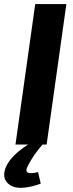

<svg xmlns="http://www.w3.org/2000/svg" viewBox="-47 -710 359 943"><path d="M182 0H162Q119 48 90 104Q76 130 89.5 137.5Q103 145 140 135L153 192Q109 208 73.5 211.5Q38 215 17 206.5Q-4 198 -15.5 182.5Q-27 167 -26.5 146.5Q-26 126 -15 104Q11 51 91 0H29L126 -690H279Z"/></svg>

Font: Ezarion
Style: Bold Italic
Weight: 700
Italic angle: -8°
Designer: Natanael Gama
Version: Version 1.001;PS 001.001;hotconv 1.0.70;makeotf.lib2.5.58329